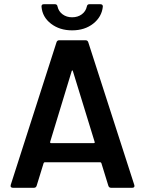

<svg xmlns="http://www.w3.org/2000/svg" viewBox="-20 -891 688 911"><path d="M494 -10 461 -117Q459 -121 456 -121H192Q189 -121 187 -117L154 -10Q151 0 141 0H41Q35 0 32 -3.5Q29 -7 31 -14L248 -690Q251 -700 261 -700H386Q396 -700 399 -690L617 -14Q618 -12 618 -9Q618 0 607 0H507Q497 0 494 -10ZM222 -212H425Q431 -212 429 -218L326 -553Q325 -557 323 -557Q321 -557 320 -553L218 -218Q217 -212 222 -212ZM177 -859V-861Q177 -871 188 -871H241Q251 -871 253 -860Q258 -837 277 -823Q296 -809 322 -809Q349 -809 368 -823Q387 -837 392 -860Q394 -871 404 -871H456Q468 -871 468 -860Q463 -811 422.5 -779Q382 -747 322 -747Q263 -747 222 -778.5Q181 -810 177 -859Z"/></svg>

Font: Amber EN SemiBold
Style: Regular
Weight: 600
Designer: Jeremy Tribby
Foundry: Tribby Type
Version: Version 1.408 November 24, 2021